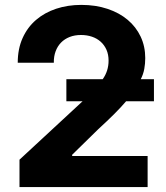

<svg xmlns="http://www.w3.org/2000/svg" viewBox="-20 -757 670 777"><path d="M51.8 -503.2Q51.8 -559.3 71.4 -602.8Q90.9 -646.3 125.5 -676.1Q160.2 -706 207.2 -721.6Q254.3 -737.2 308.9 -737.2Q367.2 -737.2 415 -721.2Q462.7 -705.3 496.6 -676.8Q530.5 -648.4 549.2 -608.8Q567.8 -569.2 567.8 -522Q567.8 -499.6 563.9 -478.2Q560 -456.7 549.7 -436.4H603V-347.3H490.4Q470.2 -323.5 442.5 -295.8Q414.8 -268.1 378.2 -234.7L272 -130.7V-125.7H577.4V0H58.9V-110.8L314.3 -347.3H248.6V-436.4H395.6Q419.4 -469.8 419.4 -511.7Q419.4 -536.2 410.9 -555.6Q402.3 -574.9 387.4 -588.2Q372.5 -601.6 352.1 -608.5Q331.7 -615.4 307.9 -615.4Q282.3 -615.4 261.9 -607.4Q241.5 -599.4 227.1 -584.7Q212.7 -570 205.1 -549.4Q197.4 -528.8 197.8 -503.2Z"/></svg>

Font: Inter P
Style: Bold
Weight: 700
Designer: Rasmus Andersson
Foundry: rsms
Version: Version 3.018;git-588b23468